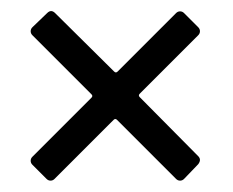

<svg xmlns="http://www.w3.org/2000/svg" viewBox="-20 -478 410 338"><path d="M290 -163 186 -267Q183 -270 180 -267L76 -163Q73 -160 69 -160Q65 -160 62 -163L37 -188Q34 -191 34 -195Q34 -199 37 -202L141 -306Q144 -309 141 -312L37 -416Q34 -419 34 -423Q34 -427 37 -430L63 -455Q70 -462 77 -455L181 -352Q184 -349 187 -352L290 -455Q293 -458 297 -458Q301 -458 304 -455L329 -430Q332 -427 332 -423Q332 -419 329 -416L226 -313Q223 -310 226 -307L329 -203Q335 -197 329 -189L304 -163Q301 -160 297 -160Q293 -160 290 -163Z"/></svg>

Font: Barlow Condensed
Style: Regular
Weight: 400
Width: 3
Designer: Jeremy Tribby
Foundry: Tribby Type
Version: Version 1.500